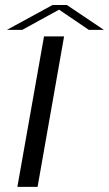

<svg xmlns="http://www.w3.org/2000/svg" viewBox="-20 -726 424 746"><path d="M47.5 0 151 -584.5H229L126 0ZM7 -610 184 -706.5H240L383.5 -610H325L209.5 -688.5L66.5 -610Z"/></svg>

Font: Anybody UltraExpanded Light
Style: Italic
Weight: 300
Width: 9
Italic angle: -10°
Designer: Tyler Finck
Foundry: Etcetera Type Company
Version: Version 1.010; ttfautohint (v1.8.3) -l 8 -r 50 -G 200 -x 14 